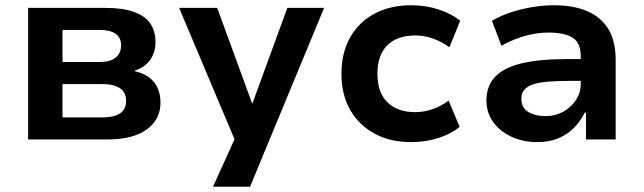

<svg xmlns="http://www.w3.org/2000/svg" viewBox="-20 -531 2450 731"><path d="M87 0V-501H380Q448 -501 490.5 -485.5Q533 -470 552.5 -441Q572 -412 572 -370Q572 -332 552 -303.5Q532 -275 493 -262V-260Q528 -252 549.5 -235Q571 -218 581 -194Q591 -170 591 -140Q591 -76 538.5 -38Q486 0 389 0ZM218 -84H370Q413 -84 436.5 -99Q460 -114 460 -147Q460 -180 436 -195.5Q412 -211 370 -211H218ZM218 -295H361Q399 -295 420 -311.5Q441 -328 441 -358Q441 -388 420 -402.5Q399 -417 361 -417H218Z M791 180 896 -52V54L662 -501H807L940 -137H941L1074 -501H1214L932 180Z M1545 10Q1465 10 1405.5 -22.5Q1346 -55 1313 -113Q1280 -171 1280 -250Q1280 -330 1313 -388.5Q1346 -447 1406 -479Q1466 -511 1546 -511Q1602 -511 1651.5 -494.5Q1701 -478 1732 -452L1691 -351Q1663 -372 1629 -384Q1595 -396 1562 -396Q1493 -396 1455 -359Q1417 -322 1417 -250Q1417 -179 1455 -141.5Q1493 -104 1561 -104Q1595 -104 1628.5 -116Q1662 -128 1688 -148L1730 -48Q1699 -22 1650.5 -6Q1602 10 1545 10Z M2026 10Q1970 10 1926 -11Q1882 -32 1857 -67.5Q1832 -103 1832 -148Q1832 -203 1864.5 -238Q1897 -273 1964.5 -289.5Q2032 -306 2137 -306H2210V-223H2145Q2099 -223 2065 -220Q2031 -217 2009 -209.5Q1987 -202 1976 -189Q1965 -176 1965 -155Q1965 -121 1991 -105Q2017 -89 2059 -89Q2095 -89 2125 -106Q2155 -123 2173 -150.5Q2191 -178 2191 -211V-318Q2191 -368 2160 -387.5Q2129 -407 2068 -407Q2027 -407 1983 -395.5Q1939 -384 1889 -357L1853 -452Q1888 -472 1926.5 -484.5Q1965 -497 2007 -504Q2049 -511 2091 -511Q2162 -511 2214.5 -489Q2267 -467 2295.5 -421.5Q2324 -376 2324 -302V0H2211V-102H2206Q2191 -71 2166.5 -45.5Q2142 -20 2107 -5Q2072 10 2026 10Z"/></svg>

Font: Nunito Sans 7pt
Style: Bold
Weight: 700
Designer: Vernon Adams
Foundry: Vernon Adams
Version: Version 3.101;gftools[0.9.27]